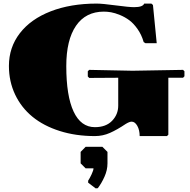

<svg xmlns="http://www.w3.org/2000/svg" viewBox="-20 -750 1060 1072"><path d="M580.1 162.1Q580.1 199.7 563.2 237.1Q546.4 274.4 525.9 300.8L514.2 301.8L472.2 270V258.8Q481 245.6 491.5 223.1Q502 200.7 502 189.9H458L430.2 162.1V98.1L458 69.8H551.8L580.1 98.1ZM509.8 9.8Q402.8 9.8 313.5 -18.6Q224.1 -46.9 161.6 -97.9Q99.1 -148.9 64.5 -221.9Q29.8 -294.9 29.8 -381.8Q29.8 -485.4 90.8 -564.5Q151.9 -643.6 263.2 -686.8Q374.5 -730 520 -730Q550.8 -730 625.5 -720Q700.2 -710 729 -710Q777.3 -710 785.2 -730H825.2L834 -722.2L855 -508.8H792L782.2 -515.1Q770.5 -555.7 748.3 -587.4Q726.1 -619.1 701.9 -637Q677.7 -654.8 649.7 -666.3Q621.6 -677.7 600.3 -681.4Q579.1 -685.1 560.1 -685.1Q458.5 -685.1 404.3 -606Q350.1 -526.9 350.1 -380.9Q350.1 -214.4 390.9 -127.2Q431.6 -40 509.8 -40Q571.8 -40 606 -75.7Q640.1 -111.3 640.1 -160.2V-315.9L478 -314.9L470.2 -323.2V-352.1L478 -359.9L720.2 -355L1002 -359.9L1009.8 -352.1V-324.2L1002 -315.9H919.9V2L912.1 9.8H759.8Q759.8 -23.9 746.6 -47.4Q733.4 -70.8 714.8 -70.8Q703.1 -70.8 682.1 -58.1Q634.3 -25.9 594.2 -8.1Q554.2 9.8 509.8 9.8Z"/></svg>

Font: Yokawerad
Style: Regular
Weight: 500
Designer: gluk
Foundry: gluk
Version: Version 0.79